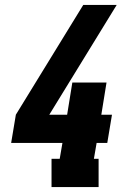

<svg xmlns="http://www.w3.org/2000/svg" viewBox="-20 -755 540 775"><path d="M188 0V-114H221L232 -178H25L44 -292L316 -735H451L179 -292H251L272 -422H410L389 -292H432L413 -178H370L359 -114H378V0Z"/></svg>

Font: Iosevka Slab Heavy
Style: Italic
Weight: 900
Italic angle: -9°
Monospace: yes
Designer: Belleve Invis
Foundry: Belleve Invis
Version: Version 11.1.0; ttfautohint (v1.8.3)